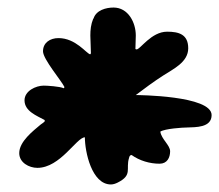

<svg xmlns="http://www.w3.org/2000/svg" viewBox="-20 -642 581 509"><path d="M281 -622C261 -622 235 -615 228 -593L227 -592C215 -563 221 -533 221 -502C221 -501 221 -499 219 -498C209 -500 181 -541 135 -541C113 -541 94 -529 94 -506C94 -485 143 -428 151 -411L149 -408C139 -413 104 -415 96 -415C75 -415 45 -401 45 -376C45 -347 78 -335 98 -324L99 -321C96 -317 92 -315 88 -312C68 -295 31 -267 31 -236C31 -211 57 -197 79 -197C140 -197 183 -278 205 -278C205 -240 223 -153 274 -153C280 -153 286 -155 292 -158C332 -178 313 -194 322 -223C323 -227 324 -231 329 -231C350 -216 377 -208 403 -208C423 -208 431 -224 431 -241C431 -257 408 -273 405 -293C417 -301 465 -304 476 -304C498 -305 541 -303 541 -337C541 -389 343 -390 340 -390L375 -416C388 -425 400 -434 413 -442C439 -459 479 -477 479 -514C479 -551 454 -558 423 -558C381 -558 352 -511 342 -511L339 -512C339 -524 340 -536 340 -548C340 -582 320 -622 281 -622Z"/></svg>

Font: ChillLongCangKaiShu ExtraBold
Style: Regular
Weight: 800
Version: Version 3.500;Glyphs 3.1.1 (3135)